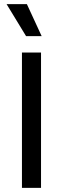

<svg xmlns="http://www.w3.org/2000/svg" viewBox="-20 -916 307 936"><path d="M87 0V-660H180V0ZM107 -740 12 -896H111L183 -740Z"/></svg>

Font: Bricolage Grotesque 10pt
Style: Regular
Weight: 400
Designer: Mathieu Triay
Foundry: Atelier Triay
Version: Version 1.000; ttfautohint (v1.8.4.7-5d5b);gftools[0.9.32]